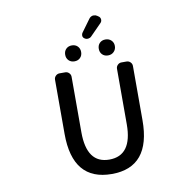

<svg xmlns="http://www.w3.org/2000/svg" viewBox="-102 -1183 1205 1204"><g transform="rotate(-10 500.0 -581.5)"><path d="M513.7 -82Q264.6 -82 264.6 -380.9V-726.6Q264.6 -740.2 274.9 -750.5Q285.2 -760.7 299.8 -760.7H335.9Q349.6 -760.7 359.9 -750.5Q370.1 -740.2 370.1 -726.6V-373Q370.1 -173.8 513.7 -173.8Q659.2 -173.8 659.2 -373V-726.6Q659.2 -740.2 669.4 -750.5Q679.7 -760.7 693.4 -760.7H725.6Q740.2 -760.7 750.5 -750.5Q760.7 -740.2 760.7 -726.6V-380.9Q760.7 -82 513.7 -82ZM441.9 -832.5Q427.7 -818.4 405.3 -818.4Q382.8 -818.4 368.7 -832.5Q354.5 -846.7 354.5 -869.1Q354.5 -891.6 368.7 -905.8Q382.8 -919.9 405.3 -919.9Q427.7 -919.9 441.9 -905.8Q456.1 -891.6 456.1 -869.1Q456.1 -846.7 441.9 -832.5ZM492.2 -949.2Q482.4 -955.1 480.5 -965.8Q480.5 -968.8 480.5 -970.7Q480.5 -979.5 485.4 -986.3L543.9 -1066.4Q552.7 -1078.1 567.4 -1081.1Q571.3 -1081.1 574.2 -1081.1Q585 -1081.1 593.8 -1075.2L602.5 -1069.3Q613.3 -1062.5 614.7 -1049.3Q616.2 -1036.1 606.4 -1026.4L534.2 -953.1Q526.4 -945.3 514.2 -943.8Q502 -942.4 492.2 -949.2ZM656.2 -833Q641.6 -818.4 619.1 -818.4Q596.7 -818.4 582.5 -832.5Q568.4 -846.7 568.4 -869.1Q568.4 -891.6 582.5 -905.8Q596.7 -919.9 619.1 -919.9Q641.6 -919.9 656.2 -905.8Q670.9 -891.6 670.9 -869.6Q670.9 -847.7 656.2 -833Z"/></g></svg>

Font: Gen Jyuu Gothic L Monospace Medium
Style: Regular
Weight: 500
Designer: [Source Han Sans]
Ryoko NISHIZUKA  (kana & ideographs); Paul D. Hunt (Latin, Greek & Cyrillic); Wenlong ZHANG  (bopomofo
Version: Version 1.002.20150607